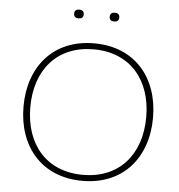

<svg xmlns="http://www.w3.org/2000/svg" viewBox="-57 -893 894 957"><g transform="rotate(5 390.0 -414.5)"><path d="M390 10C594 10 714 -134 714 -334C714 -534 594 -678 390 -678C186 -678 66 -534 66 -334C66 -134 186 10 390 10ZM390 -20C208 -20 100 -147 100 -334C100 -521 208 -648 390 -648C572 -648 680 -521 680 -334C680 -147 572 -20 390 -20ZM301 -795C316 -795 325 -802 325 -817C325 -832 316 -839 301 -839C286 -839 277 -832 277 -817C277 -802 286 -795 301 -795ZM479 -795C494 -795 503 -802 503 -817C503 -832 494 -839 479 -839C464 -839 455 -832 455 -817C455 -802 464 -795 479 -795Z"/></g></svg>

Font: Gantari Thin
Style: Regular
Weight: 250
Designer: Anugrah Pasau
Foundry: Lafontype
Version: Version 1.000